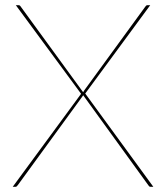

<svg xmlns="http://www.w3.org/2000/svg" viewBox="-20 -720 640 740"><path d="M571 0H560Q556 0 554.2 -2.8Q552.5 -5.5 551 -7L300.5 -353Q299.5 -351.5 298.8 -350Q298 -348.5 296 -346L49 -7Q46.5 -4.5 44.8 -2.2Q43 0 40 0H29L292.5 -358.5L41 -700H52Q56 -700 57.8 -697.2Q59.5 -694.5 61 -693L300.5 -364.5Q301.5 -366.5 302.5 -368Q303.5 -369.5 305 -372L539 -693Q540.5 -695.5 542.8 -697.8Q545 -700 548 -700H559L308.5 -359.5Z"/></svg>

Font: Lato 2
Style: Regular
Weight: 100
Designer: Lukasz Dziedzic with Adam Twardoch and Botio Nikoltchev
Foundry: tyPoland Lukasz Dziedzic
Version: Version 2.015; 2015-08-06; http://www.latofonts.com/